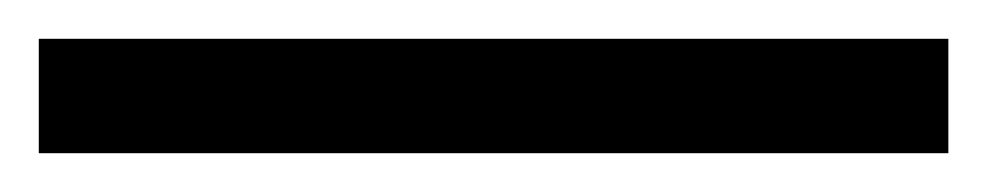

<svg xmlns="http://www.w3.org/2000/svg" viewBox="-25 -839 509 99"><path d="M-5 -760V-819H464V-760Z"/></svg>

Font: Noto Serif Gujarati
Style: Bold
Weight: 700
Version: Version 2.102